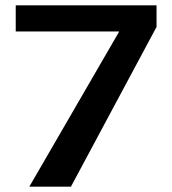

<svg xmlns="http://www.w3.org/2000/svg" viewBox="-20 -700 646 720"><path d="M426 -580V-582H39V-680H567V-599L246 0H90Z"/></svg>

Font: MartelSansBold
Style: Bold
Weight: 700
Designer: Dan Reynolds and Mathieu Réguer
Foundry: Dan Reynolds and Mathieu Réguer
Version: Version 1.002; ttfautohint (v1.1) -l 5 -r 5 -G 72 -x 0 -D la